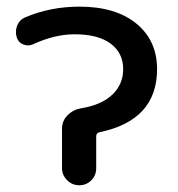

<svg xmlns="http://www.w3.org/2000/svg" viewBox="-20 -550 527 570"><path d="M79.1 -418.9Q64.5 -412.1 49.3 -418Q34.2 -423.8 29.3 -440.4Q24.4 -458 31.2 -474.6Q38.1 -491.2 53.7 -498Q128.9 -530.3 215.8 -530.3Q323.2 -530.3 384.8 -480Q446.3 -429.7 446.3 -344.7Q446.3 -192.4 274.4 -157.2Q266.6 -155.3 265.6 -146.5V-50.8Q265.6 -29.3 251 -14.6Q236.3 0 215.3 0Q194.3 0 179.2 -15.1Q164.1 -30.3 164.1 -50.8V-168Q164.1 -191.4 180.7 -208Q197.3 -224.6 220.7 -228.5Q281.2 -238.3 313.5 -269Q345.7 -299.8 345.7 -344.7Q345.7 -392.6 308.6 -420.4Q271.5 -448.2 201.2 -448.2Q142.6 -448.2 79.1 -418.9Z"/></svg>

Font: Rounded Mgen+ 2p medium
Style: Regular
Weight: 500
Designer: [Source Han Sans]
Ryoko NISHIZUKA  (kana & ideographs); Paul D. Hunt (Latin, Greek & Cyrillic); Wenlong ZHANG  (bopomofo
Version: Version 1.059.20150602